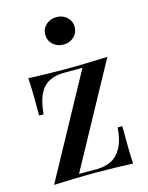

<svg xmlns="http://www.w3.org/2000/svg" viewBox="-116 -841 708 919"><g transform="rotate(-15 237.5 -381.5)"><path d="M441 -521 165 -15H255Q295 -15 326 -31Q357 -47 377 -84Q397 -121 401 -182H424Q424 -115 425 -70Q426 -25 428 4Q383 2 335 1Q287 0 240 0Q189 0 136.5 1.5Q84 3 36 5L312 -501H220Q177 -501 146 -484.5Q115 -468 97.5 -431.5Q80 -395 75 -334H53Q53 -402 52 -446Q51 -490 49 -520Q93 -518 141 -517Q189 -516 237 -516Q287 -516 339.5 -517.5Q392 -519 441 -521ZM254 -768Q285 -768 306 -748.5Q327 -729 327 -700Q327 -671 306 -651.5Q285 -632 254 -632Q223 -632 202 -651.5Q181 -671 181 -700Q181 -729 202 -748.5Q223 -768 254 -768Z"/></g></svg>

Font: Playfair Display Medium
Style: Regular
Weight: 500
Designer: Claus Eggers Sørensen
Foundry: Claus Eggers Sørensen
Version: Version 1.203